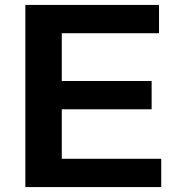

<svg xmlns="http://www.w3.org/2000/svg" viewBox="-20 -760 722 780"><path d="M83 -740H626V-625H231V-431H596V-316H231V-115H635V0H83Z"/></svg>

Font: Encode Sans Wide
Style: SemiBold
Weight: 600
Designer: Pablo Impallari, Andres Torresi
Foundry: Pablo Impallari, Andres Torresi
Version: Version 1.000; ttfautohint (v1.00) -l 8 -r 50 -G 200 -x 14 -